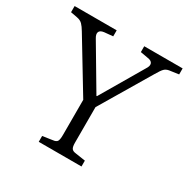

<svg xmlns="http://www.w3.org/2000/svg" viewBox="-159 -849 982 996"><g transform="rotate(30 332.5 -351.5)"><path d="M200 0V-35L260 -44Q279 -46 285 -56Q291 -66 291 -94V-304L107 -608Q94 -630 82 -642.5Q70 -655 47 -659L9 -666V-703H261V-667L209 -662Q186 -659 181 -645.5Q176 -632 189 -611L340 -356H343L491 -608Q505 -629 500 -643Q495 -657 471 -660L426 -668V-703H656V-667L600 -659Q583 -656 572.5 -645.5Q562 -635 544 -604L365 -303V-90Q365 -66 371.5 -56Q378 -46 397 -44L456 -35V0Z"/></g></svg>

Font: Literata 18pt Light
Style: Regular
Weight: 300
Designer: Latin by Veronika Burian and Jose Scaglione. Greek by Irene Vlachou. Cyrillic by Vera Evstafieva.
Foundry: TypeTogether
Version: Version 3.103;gftools[0.9.29]